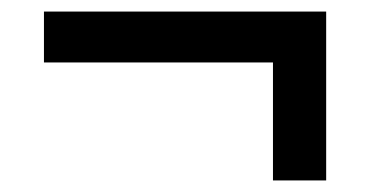

<svg xmlns="http://www.w3.org/2000/svg" viewBox="-20 -452 640 332"><path d="M452 -140V-344H56V-432H544V-140Z"/></svg>

Font: Nunito Sans
Style: Bold
Weight: 700
Designer: Vernon Adams
Foundry: Vernon Adams
Version: Version 3.101; ttfautohint (v1.8.4.7-5d5b);gftools[0.9.27]